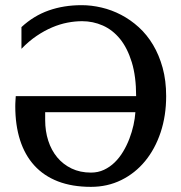

<svg xmlns="http://www.w3.org/2000/svg" viewBox="-20 -707 702 743"><path d="M154.8 -272.9V-242.2Q154.8 -199.7 166.7 -162.6Q178.7 -125.5 201.4 -98.1Q224.1 -70.8 257.1 -54.9Q290 -39.1 332 -39.1Q359.4 -39.1 382.3 -49.8Q405.3 -60.5 423.8 -78.6Q442.4 -96.7 456.5 -120.4Q470.7 -144 480.7 -170.2Q490.7 -196.3 496.6 -222.9Q502.4 -249.5 503.9 -272.9ZM623 -335Q623 -259.3 601.6 -194.8Q580.1 -130.4 541.5 -83.5Q502.9 -36.6 449.5 -10.3Q396 16.1 332 16.1Q259.3 16.1 204.3 -5.1Q149.4 -26.4 112.8 -66.7Q76.2 -106.9 57.6 -164.8Q39.1 -222.7 39.1 -295.9Q39.1 -299.8 39.3 -306.4Q39.6 -313 40 -319.3Q40.5 -326.7 41 -335H506.8Q506.8 -411.1 490 -466.1Q473.1 -521 444.6 -556.2Q416 -591.3 377.9 -608.2Q339.8 -625 297.9 -625Q270.5 -625 241.2 -619.4Q211.9 -613.8 181.9 -601.1Q151.9 -588.4 121.8 -568.1Q91.8 -547.9 63 -518.1V-602.1Q110.4 -646 168.5 -666.5Q226.6 -687 295.9 -687Q334 -687 373.3 -677.7Q412.6 -668.5 449 -649.4Q485.4 -630.4 517.1 -601.6Q548.8 -572.8 572.3 -533.4Q595.7 -494.1 609.4 -444.6Q623 -395 623 -335Z"/></svg>

Font: Charis SIL Phon
Style: Regular
Weight: 400
Foundry: SIL International
Version: Version 5.000